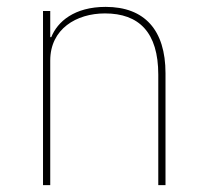

<svg xmlns="http://www.w3.org/2000/svg" viewBox="-20 -538 596 558"><path d="M126 0V-362C126 -454 202 -499 285 -499C384 -499 440 -444 440 -321V0H461V-325C461 -451 400 -518 287 -518C196 -518 147 -475 129 -430H126V-506H105V0Z"/></svg>

Font: IBM Plex Thai Looped Thin
Style: Regular
Weight: 100
Designer: Mike Abbink, Paul van der Laan, Pieter van Rosmalen, Ben Mitchell, Mark Frömberg
Foundry: Bold Monday
Version: Version 1.0